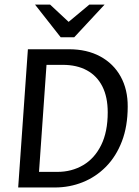

<svg xmlns="http://www.w3.org/2000/svg" viewBox="-20 -830 615 850"><path d="M60.5 0 103.5 -612H284.7Q365.2 -612 423.9 -580.1Q482.6 -548.3 514.3 -490.9Q545.9 -433.5 545.4 -357.7Q545.2 -270.9 519.8 -204.5Q494.4 -138.1 449.6 -92.4Q404.7 -46.8 346.4 -23.4Q288 0 222.8 0ZM152.7 -69.1H234.5Q297.4 -69.1 348 -98.8Q398.6 -128.5 427.7 -187.3Q456.9 -246 456.9 -332.7Q456.9 -400.6 433.1 -447.5Q409.3 -494.4 364.7 -518.6Q320.2 -542.9 257.8 -542.9H185.9ZM248.6 -665.1 135 -809.7H201.7L283.8 -733.2L375.6 -809.7H443.1L308.7 -665.1Z"/></svg>

Font: Ancizar Sans Thin
Style: Italic
Weight: 100
Italic angle: -4°
Designer: Cesar Puertas, Viviana Monsalve, Julian Moncada, Julian Prieto, Jose Castro, Mariel Hernandez, Felipe Aragon, Sara Alarc
Version: Version 8.100